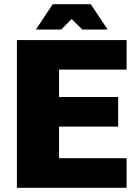

<svg xmlns="http://www.w3.org/2000/svg" viewBox="-20 -890 640 910"><path d="M580.1 -560.1H259.8V-430.2H540V-290H259.8V-140.1H580.1V0H60.1V-700.2H580.1ZM490.2 -750H370.1L319.8 -799.8L270 -750H149.9L230 -870.1H410.2Z"/></svg>

Font: Fivo Sans Heavy
Style: Regular
Weight: 900
Designer: Alexander Slobzheninov
Foundry: Alexander Slobzheninov
Version: 1.0